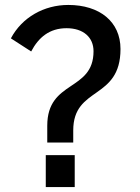

<svg xmlns="http://www.w3.org/2000/svg" viewBox="-20 -756 564 776"><path d="M165 0H282V-129H165ZM358 -549C358 -385 171 -434 171 -248V-180H276V-229C276 -409 467 -350 467 -558C467 -669 382 -736 256 -736C158 -736 69 -686 24 -601L106 -548C136 -605 180 -642 249 -642C317 -642 358 -605 358 -549Z"/></svg>

Font: Perun Medium
Style: Regular
Weight: 500
Foundry: Copyright (c) Stefan Peev, Context Ltd, 2016
Version: Version 1.089